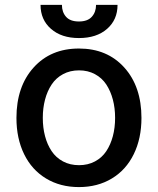

<svg xmlns="http://www.w3.org/2000/svg" viewBox="-20 -750 642 781"><path d="M370.7 -730.1H458.1Q458.1 -669.7 415.5 -632.5Q372.9 -595.2 301.1 -595.2Q230.1 -595.2 187.5 -632.5Q144.9 -669.7 144.9 -730.1H231.9Q231.9 -700.6 248.8 -681.6Q265.6 -662.6 301.1 -662.6Q336.3 -662.6 353.5 -681.8Q370.7 -701 370.7 -730.1ZM46.9 -270.2Q46.9 -397.7 116.5 -475.1Q186.1 -552.6 301.1 -552.6Q416.2 -552.6 485.8 -475.1Q555.4 -397.7 555.4 -270.2Q555.4 -186.8 524.1 -122.9Q492.9 -58.9 435 -24Q377.1 11 301.1 11Q225.1 11 167.3 -24Q109.4 -58.9 78.1 -122.9Q46.9 -186.8 46.9 -270.2ZM301.5 -78.1Q337.7 -78.1 366.3 -93.4Q394.9 -108.7 412.5 -135.3Q430 -161.9 439.1 -196.2Q448.2 -230.5 448.2 -270.6Q448.2 -310.4 439.1 -344.8Q430 -379.3 412.5 -406.1Q394.9 -432.9 366.3 -448.3Q337.7 -463.8 301.5 -463.8Q264.9 -463.8 236.3 -448.3Q207.7 -432.9 190 -406.1Q172.2 -379.3 163.2 -344.8Q154.1 -310.4 154.1 -270.6Q154.1 -230.5 163.2 -196.2Q172.2 -161.9 190 -135.3Q207.7 -108.7 236.3 -93.4Q264.9 -78.1 301.5 -78.1Z"/></svg>

Font: TID UI Medium
Style: Regular
Weight: 500
Designer: The TID Project Authors
Foundry: Bakken & Bæck
Version: Version 1.001;hotconv 1.0.109;makeotfexe 2.5.65596